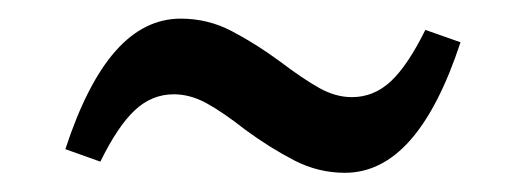

<svg xmlns="http://www.w3.org/2000/svg" viewBox="-20 -439 556 203"><path d="M86.1 -268.1 49.1 -281.3Q72 -351.1 102.3 -385.2Q132.5 -419.3 171.1 -419.3Q199.9 -419.3 225 -406.1Q250.2 -393 276.3 -373.8Q300.3 -355.6 317.5 -346Q334.7 -336.3 352.1 -336.3Q375.3 -336.3 393.3 -353.1Q411.3 -370 429.7 -407.4L466.9 -394.3Q444.1 -325.1 413.7 -290.7Q383.3 -256.3 344.6 -256.3Q316.6 -256.3 291.1 -269.4Q265.6 -282.6 239.5 -301.7Q215.4 -320.6 198.3 -329.9Q181.1 -339.3 163.7 -339.3Q140.5 -339.3 122.5 -322.4Q104.5 -305.6 86.1 -268.1Z"/></svg>

Font: Sutasoma
Style: Regular
Weight: 400
Designer: Izhar Fathurrohim, Akbar Rohmanto, Arusyal Khofiqoini
Foundry: Kiwari Kolektiv
Version: Version 1.102